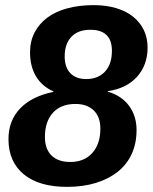

<svg xmlns="http://www.w3.org/2000/svg" viewBox="-20 -718 596 748"><path d="M345 -698Q393 -698 432 -686.5Q471 -675 498.5 -653Q526 -631 540.5 -600.5Q555 -570 555 -533Q555 -464 513.5 -418.5Q472 -373 400 -363V-361Q454 -345 483 -305.5Q512 -266 512 -211Q512 -160 493.5 -119Q475 -78 439.5 -49.5Q404 -21 354 -5.5Q304 10 241 10Q132 10 72.5 -39Q13 -88 13 -176Q13 -248 58.5 -295.5Q104 -343 188 -360V-362Q143 -382 120 -421Q97 -460 97 -514Q97 -557 114.5 -591Q132 -625 164 -649Q196 -673 242 -685.5Q288 -698 345 -698ZM316 -410Q362 -410 389 -439Q416 -468 416 -520Q416 -602 332 -602Q284 -602 258 -574.5Q232 -547 232 -498Q232 -456 254 -433Q276 -410 316 -410ZM274 -313Q217 -313 186 -278.5Q155 -244 155 -184Q155 -138 180.5 -112.5Q206 -87 254 -87Q308 -87 339.5 -122Q371 -157 371 -217Q371 -263 345 -288Q319 -313 274 -313Z"/></svg>

Font: Libra Sans Modern
Style: Bold Italic
Weight: 700
Italic angle: -12°
Foundry: Stefan Peev, Context Ltd
Version: Version 1.000